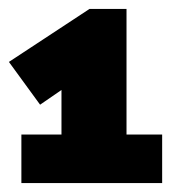

<svg xmlns="http://www.w3.org/2000/svg" viewBox="-20 -730 384 431"><path d="M28 -428H118V-528L70 -495L0 -591L181 -710H264V-428H344V-319H28Z"/></svg>

Font: Livvic Black
Style: Regular
Weight: 900
Designer: Jacques Le Bailly, Baron von Fonthausen
Version: Version 1.001; ttfautohint (v1.8.2)